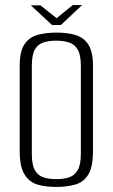

<svg xmlns="http://www.w3.org/2000/svg" viewBox="-20 -728 447 760"><path d="M202 12Q160 12 128 2.5Q96 -7 77 -37.5Q58 -68 58 -130V-468Q58 -525 77 -553Q96 -581 129 -590Q162 -599 204 -599Q246 -599 278.5 -589.5Q311 -580 329.5 -552Q348 -524 348 -468V-130Q348 -67 329.5 -37Q311 -7 278 2.5Q245 12 202 12ZM203 -19Q232 -19 253.5 -26Q275 -33 287.5 -54.5Q300 -76 300 -119V-467Q300 -511 287.5 -532Q275 -553 253 -560Q231 -567 203 -567Q174 -567 152 -560Q130 -553 118 -532Q106 -511 106 -467V-119Q106 -76 118 -54.5Q130 -33 152 -26Q174 -19 203 -19ZM186 -629 102 -707H140L204 -656L268 -708H305L221 -629Z"/></svg>

Font: Alumni Sans Thin Light
Style: Regular
Weight: 300
Version: Version 1.018